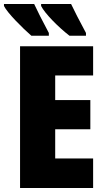

<svg xmlns="http://www.w3.org/2000/svg" viewBox="-37 -947 532 967"><path d="M321 -927H170V-917C188 -880 257 -810 313 -767H396V-781C362 -844 335 -897 321 -927ZM135 -927H-17V-917C-1 -883 78 -804 121 -767H209V-781C176 -843 149 -896 135 -927ZM432 0V-149H241V-296H418V-443H241V-567H432V-714H64V0Z"/></svg>

Font: Noto Sans Condensed Black
Style: Regular
Weight: 900
Width: 3
Designer: Monotype Design Team
Foundry: Monotype Imaging Inc.
Version: Version 2.013